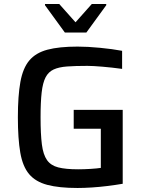

<svg xmlns="http://www.w3.org/2000/svg" viewBox="-20 -928 712 956"><path d="M366 8Q274 8 215.5 -7.5Q157 -23 125 -61Q93 -99 81 -168Q69 -237 69 -344Q69 -451 81.5 -520Q94 -589 126 -627Q158 -665 216 -680.5Q274 -696 366 -696Q416 -696 478 -690Q540 -684 588 -675V-585Q537 -592 489.5 -596Q442 -600 415 -600Q355 -600 314 -597Q273 -594 247 -582Q221 -570 207 -543Q193 -516 187.5 -468Q182 -420 182 -344Q182 -260 188.5 -209Q195 -158 214 -131Q233 -104 270 -94.5Q307 -85 369 -85Q398 -85 430 -87Q462 -89 482 -92V-287H347V-381H591V-13Q556 -7 516 -2Q476 3 437 5.5Q398 8 366 8ZM303 -766 204 -902V-908H275L356 -817L437 -908H509V-902L410 -766Z"/></svg>

Font: Saira Medium
Style: Regular
Weight: 500
Designer: Hector Gatti with collaboration of the Omnibus-Type team
Foundry: Omnibus-Type
Version: Version 1.100; ttfautohint (v1.8.3)